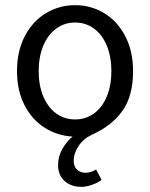

<svg xmlns="http://www.w3.org/2000/svg" viewBox="-20 -518 582 744"><path d="M45.9 -242.2Q45.9 -320.8 76.7 -378.9Q107.4 -437 158.9 -467.5Q210.4 -498 271 -498Q331.5 -498 382.8 -467.5Q434.1 -437 464.8 -378.9Q495.6 -320.8 495.6 -242.2Q495.6 -146.5 454.6 -88.6Q413.6 -30.8 336.4 3.9Q303.7 19 284.7 47.4Q265.6 75.7 265.6 105.5Q265.6 127.4 278.8 139.4Q292 151.4 311.5 151.4Q322.8 151.4 332.3 148.2Q341.8 145 352.5 138.7L373.5 179.2Q358.9 190.4 336.4 198.2Q314 206.1 294.9 206.1Q255.9 206.1 230.5 183.6Q205.1 161.1 205.1 121.1Q205.1 86.9 222.4 57.6Q239.7 28.3 261.2 11.2Q201.7 7.8 152.6 -23.4Q103.5 -54.7 74.7 -111.1Q45.9 -167.5 45.9 -242.2ZM411.6 -242.2Q411.6 -297.9 394 -340.6Q376.5 -383.3 344.5 -407Q312.5 -430.7 271 -430.7Q229.5 -430.7 197.5 -407Q165.5 -383.3 147.7 -340.6Q129.9 -297.9 129.9 -242.2Q129.9 -187 147.7 -144.5Q165.5 -102.1 197.5 -78.6Q229.5 -55.2 271 -55.2Q312.5 -55.2 344.5 -78.6Q376.5 -102.1 394 -144.5Q411.6 -187 411.6 -242.2Z"/></svg>

Font: Varta
Style: Regular
Weight: 400
Designer: Joana Correia, Viktoriya Grabowska, Eben Sorkin
Foundry: Sorkin Type
Version: Version 1.003; ttfautohint (v1.3) -l 8 -r 24 -G 200 -x 12 -H